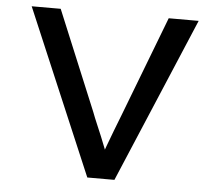

<svg xmlns="http://www.w3.org/2000/svg" viewBox="-51 -756 911 811"><g transform="rotate(5 405.0 -350.0)"><path d="M348 0 51 -700H174L349 -278Q358 -254 369 -228.5Q380 -203 390.5 -177.5Q401 -152 410 -128.5Q419 -105 426 -84L397 -83Q406 -109 418 -141Q430 -173 443 -207.5Q456 -242 470 -277L632 -700H759L463 0Z"/></g></svg>

Font: Lexend Exa
Style: Regular
Weight: 400
Designer: Bonnie Shaver-Troup, Thomas Jockin
Foundry: Lexend
Version: Version 1.007